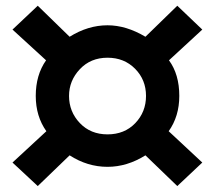

<svg xmlns="http://www.w3.org/2000/svg" viewBox="-20 -709 730 653"><path d="M22.5 -156.2 137.7 -262.7Q101.6 -313.5 101.6 -382.8Q101.6 -454.1 136.7 -503.9L22.5 -608.4L108.4 -689.5L216.8 -584Q279.3 -623 345.7 -623Q409.2 -623 474.6 -584L583 -689.5L668 -608.4L554.7 -503.9Q589.8 -456.1 589.8 -382.8Q589.8 -313.5 553.7 -262.7L668 -156.2L583 -76.2L474.6 -180.7Q412.1 -141.6 345.7 -141.6Q277.3 -141.6 216.8 -180.7L108.4 -76.2ZM214.8 -382.8Q214.8 -329.1 251.5 -290.5Q288.1 -252 345.7 -252Q403.3 -252 439.9 -290Q476.6 -328.1 476.6 -382.8Q476.6 -437.5 439.5 -475.1Q402.3 -512.7 345.7 -512.7Q288.1 -512.7 251.5 -473.6Q214.8 -434.6 214.8 -382.8Z"/></svg>

Font: Gothic A1
Style: Bold
Weight: 700
Version: Version 2.50